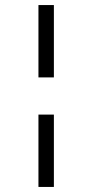

<svg xmlns="http://www.w3.org/2000/svg" viewBox="-20 -762 365 759"><path d="M132 -309H193V-23H132ZM193 -456H132V-742H193Z"/></svg>

Font: Halant
Style: Regular
Weight: 400
Designer: Hitesh Malaviya (Devanagari), Satya Rajpurohit (Latin)
Foundry: Indian Type Foundry
Version: Version 1.100;PS 1.0;hotconv 1.0.78;makeotf.lib2.5.61930; tt